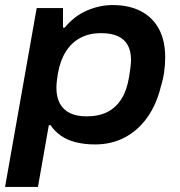

<svg xmlns="http://www.w3.org/2000/svg" viewBox="-30 -559 711 759"><path d="M-10 180 115 -527H219V-450H226Q264 -496 314 -517.5Q364 -539 415 -539Q480 -539 526.5 -515Q573 -491 598 -445Q623 -399 623 -332Q623 -304 619 -275Q615 -246 606 -217Q588 -144 551 -93Q514 -42 462 -15Q410 12 346 12Q305 12 270.5 3.5Q236 -5 211 -22.5Q186 -40 170 -64H163L120 180ZM312 -99Q361 -99 395 -116.5Q429 -134 450.5 -168.5Q472 -203 480 -254Q483 -271 484.5 -283Q486 -295 487 -304Q488 -313 488 -321Q488 -357 475 -380.5Q462 -404 436 -416Q410 -428 369 -428Q323 -428 288 -409.5Q253 -391 230.5 -355.5Q208 -320 199 -269Q197 -255 195.5 -245Q194 -235 193.5 -227Q193 -219 193 -212Q193 -175 206.5 -150Q220 -125 246.5 -112Q273 -99 312 -99Z"/></svg>

Font: Archivo SemiExpanded SemiBold
Style: Italic
Weight: 600
Width: 6
Italic angle: -10°
Designer: Hector Gatti
Foundry: Omnibus-Type
Version: Version 2.001